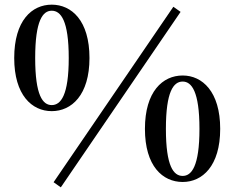

<svg xmlns="http://www.w3.org/2000/svg" viewBox="-20 -771 1006 824"><path d="M202 -294C287 -294 364 -363 364 -522C364 -683 287 -751 202 -751C117 -751 41 -683 41 -522C41 -363 117 -294 202 -294ZM202 -320C164 -320 131 -360 131 -522C131 -684 164 -725 202 -725C241 -725 275 -683 275 -522C275 -362 241 -320 202 -320ZM764 10C848 10 925 -58 925 -218C925 -378 848 -447 764 -447C678 -447 602 -378 602 -218C602 -58 678 10 764 10ZM764 -16C725 -16 692 -57 692 -218C692 -379 725 -421 764 -421C802 -421 836 -379 836 -218C836 -57 802 -16 764 -16ZM241 33 755 -720 724 -742 210 11Z"/></svg>

Font: GenRyuMin2 TW B
Style: Regular
Weight: 700
Version: Version 2.100;PS 2.1;hotconv 16.6.51;makeotf.lib2.5.65220 DE